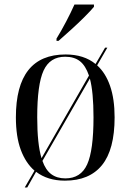

<svg xmlns="http://www.w3.org/2000/svg" viewBox="-20 -786 575 846"><path d="M229 -616Q250 -650 271.5 -691Q293 -732 308 -766H394V-756Q380 -739 352.5 -711.5Q325 -684 293.5 -655.5Q262 -627 238 -606H229ZM132 -34Q93 -68 71.5 -126Q50 -184 50 -269Q50 -546 269 -546Q350 -546 401 -504L443 -576H453L408 -498Q445 -465 465 -407.5Q485 -350 485 -269Q485 -127 429.5 -58.5Q374 10 266 10Q190 10 139 -29L100 40H89ZM372 -453Q357 -497 332 -516.5Q307 -536 267 -536Q200 -536 172 -475Q144 -414 144 -269Q144 -151 163 -89ZM268 0Q336 0 364 -61.5Q392 -123 392 -269Q392 -380 376 -440L167 -77Q181 -37 206 -18.5Q231 0 268 0Z"/></svg>

Font: Noto Serif Display SemiCondensed
Style: Regular
Weight: 400
Width: 4
Designer: Monotype Design Team
Foundry: Monotype Imaging Inc.
Version: Version 2.009